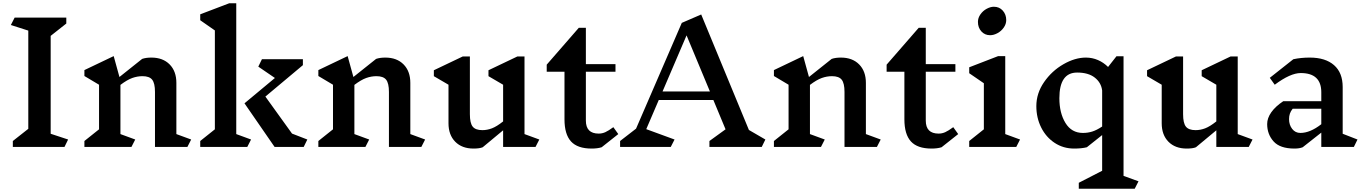

<svg xmlns="http://www.w3.org/2000/svg" viewBox="-20 -893 8294 1167"><path d="M372 0H58V-36L152 -110V-707L46 -741L69 -786H383V-750L288 -675V-80L394 -45Z M1119 0H922V-334Q922 -387 905 -408.5Q888 -430 846 -430Q815 -430 784 -419Q753 -408 712 -377V-78L802 -45L779 0H493V-36L582 -107V-378L493 -431V-467L671 -552L706 -425L844 -535Q867 -543 900 -543Q970 -543 1011 -501.5Q1052 -460 1052 -389V-78L1142 -45Z M1506 -45 1483 0H1197V-36L1286 -107V-708L1197 -770V-806L1373 -873H1416V-78ZM1826 0H1649L1466 -265L1651 -419L1550 -488L1572 -533H1821V-497L1593 -306L1755 -81L1848 -45Z M2541 0H2344V-334Q2344 -387 2327 -408.5Q2310 -430 2268 -430Q2237 -430 2206 -419Q2175 -408 2134 -377V-78L2224 -45L2201 0H1915V-36L2004 -107V-378L1915 -431V-467L2093 -552L2128 -425L2266 -535Q2289 -543 2322 -543Q2392 -543 2433 -501.5Q2474 -460 2474 -389V-78L2564 -45Z M3235 0H3038V-101L2914 2Q2895 10 2858 10Q2788 10 2747 -31.5Q2706 -73 2706 -144V-378L2617 -430V-466L2793 -550H2836V-199Q2836 -145 2853 -123.5Q2870 -102 2912 -102Q2941 -102 2970 -113Q2999 -124 3038 -155V-378L2949 -430V-466L3125 -550H3168V-78L3258 -45Z M3637 2Q3612 10 3576 10Q3490 10 3450.5 -33.5Q3411 -77 3411 -168V-457H3303V-500L3498 -724H3541V-503H3721V-457H3541V-160Q3541 -81 3619 -81Q3640 -81 3659 -89.5Q3678 -98 3708 -120L3738 -78Z M4610 0H4292V-36L4390 -107L4316 -285H3984L3908 -108L4080 -45L4057 0H3749V-36L3846 -111L4124 -754L4242 -805L4532 -103L4632 -45ZM4153 -678 4007 -337H4295Z M5310 0H5113V-334Q5113 -387 5096 -408.5Q5079 -430 5037 -430Q5006 -430 4975 -419Q4944 -408 4903 -377V-78L4993 -45L4970 0H4684V-36L4773 -107V-378L4684 -431V-467L4862 -552L4897 -425L5035 -535Q5058 -543 5091 -543Q5161 -543 5202 -501.5Q5243 -460 5243 -389V-78L5333 -45Z M5703 2Q5678 10 5642 10Q5556 10 5516.5 -33.5Q5477 -77 5477 -168V-457H5369V-500L5564 -724H5607V-503H5787V-457H5607V-160Q5607 -81 5685 -81Q5706 -81 5725 -89.5Q5744 -98 5774 -120L5804 -78Z M6157 0H5871V-36L5960 -107V-387L5871 -448V-484L6047 -552H6090V-78L6180 -45ZM6096 -771Q6096 -747 6081 -725.5Q6066 -704 6043 -691.5Q6020 -679 5998 -679Q5966 -679 5945 -702Q5924 -725 5924 -760Q5924 -784 5939 -805.5Q5954 -827 5977 -839.5Q6000 -852 6021 -852Q6054 -852 6075 -828.5Q6096 -805 6096 -771Z M6877 254H6537V218L6679 145V-72L6586 2Q6554 10 6509 10Q6443 10 6390.5 -24.5Q6338 -59 6308.5 -118Q6279 -177 6279 -248Q6279 -326 6326 -394Q6373 -462 6443.5 -502.5Q6514 -543 6580 -543Q6619 -543 6653.5 -528Q6688 -513 6715 -486L6766 -551H6809V176L6900 209ZM6679 -124V-343Q6673 -391 6634 -421.5Q6595 -452 6527 -452Q6419 -452 6419 -296Q6419 -206 6456 -145.5Q6493 -85 6562 -85Q6592 -85 6619 -93.5Q6646 -102 6679 -124Z M7570 0H7373V-101L7249 2Q7230 10 7193 10Q7123 10 7082 -31.5Q7041 -73 7041 -144V-378L6952 -430V-466L7128 -550H7171V-199Q7171 -145 7188 -123.5Q7205 -102 7247 -102Q7276 -102 7305 -113Q7334 -124 7373 -155V-378L7284 -430V-466L7460 -550H7503V-78L7593 -45Z M8209 0H8011V-87L7898 2Q7878 10 7848 10Q7760 10 7721 -33.5Q7682 -77 7682 -139Q7682 -175 7707 -210.5Q7732 -246 7780 -278H8011V-332Q8011 -449 7886 -449Q7823 -449 7728 -378L7698 -420L7841 -533Q7887 -543 7941 -543Q8036 -543 8088.5 -497Q8141 -451 8141 -364V-80L8231 -45ZM8011 -138V-232H7837Q7825 -217 7820 -202Q7815 -187 7815 -169Q7815 -134 7834 -109.5Q7853 -85 7884 -85Q7943 -85 8011 -138Z"/></svg>

Font: InknutAntiqua
Style: Medium
Weight: 500
Designer: Claus Eggers Srensen
Foundry: Claus Eggers Srensen
Version: Version 1.000; ttfautohint (v1.2) -l 7 -r 28 -G 50 -x 13 -D 